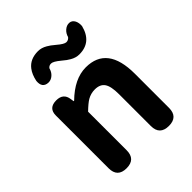

<svg xmlns="http://www.w3.org/2000/svg" viewBox="-229 -966 1099 1099"><g transform="rotate(-45 320.5 -416.5)"><path d="M152 0Q79 0 79 -73V-280V-500Q79 -560 142 -560Q199 -560 206 -506L209 -486H213Q303 -574 395 -574Q568 -574 568 -349V-73Q568 0 495 0Q421 0 421 -73V-331Q421 -395 402.5 -421.5Q384 -448 342 -448Q310 -448 282 -432Q260 -419 225 -385V-73Q225 0 152 0ZM422 -652Q394 -652 367 -668Q350 -677 323 -700Q287 -730 270 -730Q253 -730 244 -717Q238 -693 221 -678Q203 -662 181 -663Q135 -666 140 -719Q149 -763 170 -790Q203 -833 267 -833Q295 -833 322 -817Q339 -808 366 -785Q402 -754 419 -754Q435 -754 446 -768Q452 -791 469 -806Q487 -822 508 -821Q529 -820 540 -799Q549 -781 547 -756Q521 -652 422 -652Z"/></g></svg>

Font: GenSenRounded JP B
Style: Regular
Weight: 700
Version: Version 1.501;PS 1;hotconv 16.6.51;makeotf.lib2.5.65220